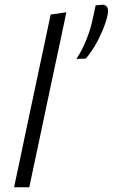

<svg xmlns="http://www.w3.org/2000/svg" viewBox="-20 -793 478 813"><path d="M39.5 0Q51.5 -55.5 62.5 -107.5Q73 -159 86 -220L144 -493.5Q157 -556 170 -615.5Q182.5 -675 194.5 -731.5L261 -741Q248 -680 235.5 -619.5Q222.5 -559 208.5 -494L150.5 -219.5Q137.5 -157.5 126.5 -106.5Q115.5 -55.5 104 0ZM303.5 -543.5Q328.5 -581.5 345.5 -624.5Q362.5 -667.5 368.5 -695.5Q372.5 -714.5 377 -733Q381 -751.5 385 -770.5L415.5 -773Q437.5 -770.5 437.5 -746Q437.5 -738.5 435.5 -729Q428.5 -697.5 413.8 -662.8Q399 -628 380.5 -597Q362 -566 343 -545Z"/></svg>

Font: Heraclito Light
Style: Italic
Weight: 300
Italic angle: -12°
Designer: Kostas Bartsokas (font) & Cristiano Sobral (main changes)
Foundry: Kostas Bartsokas (font) & Cristiano Sobral (main changes)
Version: Version 1.00;July 8, 2020;FontCreator 13.0.0.2655 64-bit